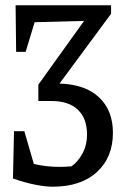

<svg xmlns="http://www.w3.org/2000/svg" viewBox="-20 -505 466 726"><path d="M29 170 33 -9H72L108 115Q156 126 204 126Q215 126 226.5 125.5Q238 125 250 124Q273 109 291 77Q309 45 309 3Q309 -57 274.5 -90Q240 -123 175 -123H125V-185L298 -426L111 -421L77 -309H41L39 -485H400V-453L205 -189Q303 -186 355 -136.5Q407 -87 407 -3Q407 90 346.5 145.5Q286 201 179 201Q152 201 113.5 193.5Q75 186 29 170Z"/></svg>

Font: Piazzolla Medium
Style: Regular
Weight: 500
Designer: Juan Pablo del Peral
Foundry: Huerta Tipografica
Version: Version 1.330